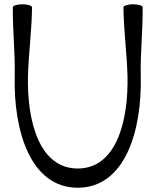

<svg xmlns="http://www.w3.org/2000/svg" viewBox="-20 -834 728 899"><path d="M40 -800C39 -694 51 -587 49 -481C42 -223 122 45 344 45C566 45 646 -223 639 -481C637 -587 649 -694 648 -800C648 -808 627 -814 603 -814C578 -814 558 -807 558 -800C559 -693 574 -586 577 -479C582 -268 525 -45 344 -45C163 -45 106 -268 111 -479C114 -586 129 -693 130 -800C130 -807 110 -814 85 -814C61 -814 40 -808 40 -800Z"/></svg>

Font: Nupuram
Style: Regular
Weight: 400
Designer: Santhosh Thottingal (santhosh.thottingal@gmail.com)
Foundry: SMC
Version: Version 1.000